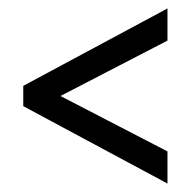

<svg xmlns="http://www.w3.org/2000/svg" viewBox="-20 -549 451 454"><path d="M376 -115V-191L123 -322L376 -453V-529L35 -346V-298Z"/></svg>

Font: Noto Sans Devanagari Extra Condensed
Style: Regular
Weight: 400
Width: 2
Designer: Monotype Design Team
Foundry: Monotype Imaging Inc.
Version: 1.000